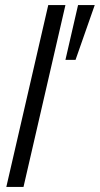

<svg xmlns="http://www.w3.org/2000/svg" viewBox="-20 -740 395 760"><path d="M5 0 171 -720H239L73 0ZM279 -503H239L289 -720H355Z"/></svg>

Font: Instrument Sans Condensed
Style: Italic
Weight: 400
Width: 3
Italic angle: -13°
Designer: Rodrigo Fuenzalida
Foundry: fragTYPE
Version: Version 1.000;gftools[0.9.28]